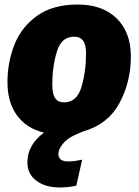

<svg xmlns="http://www.w3.org/2000/svg" viewBox="-20 -574 612 848"><path d="M558 -325Q558 -212 507.5 -118.5Q457 -25 349 6Q286 29 262 56Q238 83 238 106Q238 139 281 139Q308 139 343 131L317 246Q282 254 244 254Q181 254 141 224.5Q101 195 101 143Q101 66 174 12Q97 -7 55 -64.5Q13 -122 13 -211Q13 -298 43.5 -376Q74 -454 143.5 -504Q213 -554 323 -554Q433 -554 495.5 -492.5Q558 -431 558 -325ZM211 -201Q211 -159 223.5 -140.5Q236 -122 263 -122Q320 -122 340 -190.5Q360 -259 360 -338Q360 -377 347 -394.5Q334 -412 307 -412Q251 -412 231 -345.5Q211 -279 211 -201Z"/></svg>

Font: Fira Sans Black
Style: Italic
Weight: 900
Italic angle: -8°
Designer: Carrois Corporate & Edenspiekermann AG
Foundry: Carrois Corporate GbR & Edenspiekermann AG
Version: Version 4.203